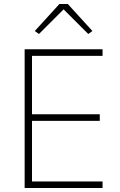

<svg xmlns="http://www.w3.org/2000/svg" viewBox="-20 -946 606 966"><path d="M104 0V-698H496V-665H141V-371H482V-338H141V-33H496V0ZM321 -926 445 -790 424 -775 300 -899 176 -775 155 -790 279 -926Z"/></svg>

Font: IBM Plex Sans Thai ExtraLight
Style: Regular
Weight: 200
Designer: Mike Abbink, Paul van der Laan, Pieter van Rosmalen, Ben Mitchell, Mark Frömberg
Foundry: Bold Monday
Version: Version 1.1